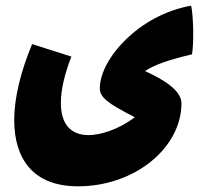

<svg xmlns="http://www.w3.org/2000/svg" viewBox="-20 -486 729 675"><path d="M652 -466C468 -434 331 -278 331 -176C331 -145 355 -124 454 -74C397 -30 331 -11 292 -11C224 -11 194 -55 194 -124C194 -170 207 -226 231 -287L93 -331C53 -235 30 -143 30 -64C30 73 97 169 254 169C456 169 618 32 618 -123C618 -169 552 -208 490 -236C522 -258 574 -276 655 -295C662 -334 660 -431 652 -466Z"/></svg>

Font: FilmFarsi Display
Style: Regular
Weight: 400
Designer: Borna Izadpanah
Foundry: Borna Izadpanah
Version: Version 1.000;PS 001.000;hotconv 1.0.88;makeotf.lib2.5.64775